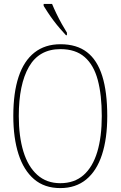

<svg xmlns="http://www.w3.org/2000/svg" viewBox="-20 -951 617 981"><path d="M288 10Q207 10 154 -35.5Q101 -81 74.5 -163.5Q48 -246 48 -359Q48 -477 75 -558.5Q102 -640 156 -682.5Q210 -725 289 -725Q372 -725 424.5 -684.5Q477 -644 502.5 -562.5Q528 -481 528 -358Q528 -243 501 -160.5Q474 -78 420.5 -34Q367 10 288 10ZM288 -15Q360 -15 407 -56.5Q454 -98 477 -175Q500 -252 500 -358Q500 -466 479.5 -542.5Q459 -619 412.5 -659.5Q366 -700 289 -700Q180 -700 128 -610Q76 -520 76 -358Q76 -254 99.5 -177Q123 -100 170.5 -57.5Q218 -15 288 -15ZM317 -771Q304 -785 287 -804.5Q270 -824 253.5 -846Q237 -868 224 -888Q211 -908 203 -921V-931H246Q255 -909 268 -882Q281 -855 295.5 -829Q310 -803 322 -784V-771Z"/></svg>

Font: Noto Serif Khmer Condensed Thin
Style: Regular
Weight: 250
Width: 3
Designer: Danh Hong and the Monotype Design Team
Foundry: Monotype Imaging Inc.
Version: Version 2.004